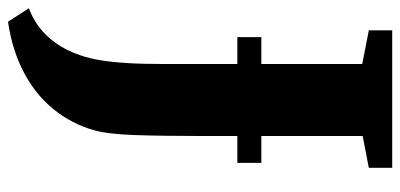

<svg xmlns="http://www.w3.org/2000/svg" viewBox="-297 -509 976 468"><g transform="rotate(90 191.0 -275.0)"><path d="M-23 142.5Q1 134 22.5 118Q44 102 62 77Q80 52 92 16.5Q99 -3.5 103.5 -29.8Q108 -56 110.5 -93.5Q113 -131 113 -183.5V-670L31 -686V-743H366V-686L288.5 -671V-275Q288.5 -180.5 286.2 -115Q284 -49.5 274 -14.5Q258.5 39 223.2 82.5Q188 126 134.2 154.5Q80.5 183 10 193.5ZM354 -424V-365.5H47.5V-424Z"/></g></svg>

Font: Merriweather 48pt Black
Style: Regular
Weight: 900
Version: Version 2.100